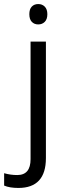

<svg xmlns="http://www.w3.org/2000/svg" viewBox="-71 -704 326 948"><path d="M150.2 -596.3Q137.5 -583.4 117.8 -583.4Q98.1 -583.4 85.9 -596.3Q73.8 -609.2 73.8 -634Q73.8 -658.7 85.9 -671.4Q98.1 -684 117.8 -684Q137.5 -684 150.2 -671.1Q162.8 -658.2 162.8 -633.7Q162.8 -609.2 150.2 -596.3ZM155.7 76.3Q155.7 224 19.7 224Q-23.3 224 -50.6 212.3V151.2Q-19.2 160.3 14.2 160.3Q79.9 160.3 79.9 81.9V-498.5H155.7Z"/></svg>

Font: Khula
Style: Regular
Weight: 400
Designer: Erin McLaughlin, Steve Matteson
Version: Version 1.000;PS 1.0;hotconv 1.0.72;makeotf.lib2.5.5900; ttf